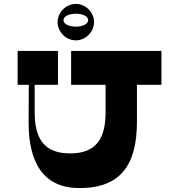

<svg xmlns="http://www.w3.org/2000/svg" viewBox="-20 -960 914 980"><path d="M367 -754C418 -754 460 -798 460 -847C460 -897 418 -940 367 -940C316 -940 274 -896 274 -847C274 -798 316 -754 367 -754ZM367 -890C403 -890 430 -876 430 -857C430 -838 403 -824 367 -824C331 -824 304 -838 304 -857C304 -876 331 -890 367 -890ZM804 -700H343V-527H519V-389C519 -261 478 -177 338 -177C198 -177 157 -261 157 -389V-527H276V-700H70V-527H127L126 -339C125 -119 209 0 386 0C596 0 679 -119 679 -339V-527H804Z"/></svg>

Font: Space Cowgirl Black
Style: Regular
Weight: 900
Designer: Valery Marier
Foundry: Valery Marier
Version: Version 1.000;hotconv 1.0.109;makeotfexe 2.5.65596